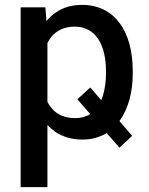

<svg xmlns="http://www.w3.org/2000/svg" viewBox="-20 -558 606 781"><path d="M520 -269C520 -429.7 447.3 -538.1 314 -538.1C271 -538.1 234.4 -527.3 205.1 -505.9C191.9 -496.6 179.7 -485.4 168.9 -472.2L164.6 -528.3H64V203.1H172.9V-49.8C182.6 -39.1 193.4 -29.8 205.1 -21.5C234.4 -2 271 9.8 315.4 9.8C337.4 9.8 357.4 6.8 376 0.5C389.6 -3.9 402.3 -9.3 414.1 -16.6L465.8 42.5L517.6 -5.4L465.8 -65.4C466.3 -65.9 466.3 -66.4 466.8 -66.9C501 -114.7 520 -181.2 520 -258.8ZM347.2 -202.1 294.9 -154.3 346.7 -94.2C340.3 -89.8 333 -86.4 325.7 -84C313.5 -79.6 300.3 -77.6 285.2 -77.6C242.7 -77.6 212.9 -91.8 191.9 -115.7C184.6 -124 178.2 -133.3 172.9 -143.6V-383.3C177.7 -392.6 183.6 -401.4 189.9 -409.2C210.9 -434.1 241.7 -449.7 284.2 -449.7C373.5 -449.7 411.1 -368.2 411.1 -269V-258.8C411.1 -225.6 406.7 -195.3 398.4 -168C396.5 -162.1 394 -156.2 391.6 -150.9Z"/></svg>

Font: Bert Sans Medium
Style: Regular
Weight: 500
Designer: Christian Robertson (Google), Cristiano Sobral
Foundry: Google, Cristiano Sobral
Version: Version 3.101